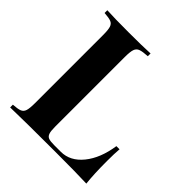

<svg xmlns="http://www.w3.org/2000/svg" viewBox="-189 -849 989 989"><g transform="rotate(45 305.5 -354.0)"><path d="M349 -688Q313 -686 296.5 -680Q280 -674 274 -657Q268 -640 268 -602V-94Q268 -62 273 -47.5Q278 -33 290.5 -28Q303 -23 331 -23H380Q448 -23 497.5 -84Q547 -145 562 -246H585Q582 -212 582 -158Q582 -62 589 0Q521 -3 360 -3Q142 -3 34 0V-20Q67 -22 82.5 -28Q98 -34 103.5 -51Q109 -68 109 -106V-602Q109 -640 103.5 -657Q98 -674 82.5 -680Q67 -686 34 -688V-708Q85 -705 192 -705Q294 -705 349 -708Z"/></g></svg>

Font: Playfair Display SC
Style: Bold
Weight: 700
Designer: Claus Eggers Sørensen
Foundry: Claus Eggers Sørensen
Version: Version 1.200; ttfautohint (v1.6)